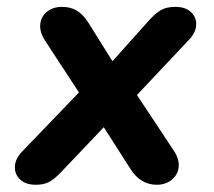

<svg xmlns="http://www.w3.org/2000/svg" viewBox="-20 -518 610 547"><path d="M42.7 -85.9 228.3 -278.9 227.5 -220.1 107.8 -403.2Q92.4 -427.2 94.7 -449.2Q97 -471.2 114 -484.8Q131.1 -498.4 156.4 -498.4Q181.1 -498.4 198.8 -487.8Q216.5 -477.2 231.2 -454.3L316.4 -318H277.5L405.6 -461.1Q424.5 -481.6 439.8 -490Q455.2 -498.4 479.8 -498.4Q508.1 -498.4 523.9 -483.7Q539.8 -469 539 -447.3Q538.2 -425.6 518.9 -405.2L345.1 -220.7L345.7 -284.3L475.8 -87.8Q491.4 -63.8 489 -41.8Q486.6 -19.9 469.1 -5.7Q451.5 8.4 426.3 8.4Q403.6 8.4 384.8 -2.8Q366.1 -14 352.4 -35.5L257 -184.8L302.8 -184L155.2 -28.9Q136 -8.4 120.7 0Q105.5 8.4 81.8 8.4Q53.5 8.4 37.6 -6.4Q21.6 -21.3 22.4 -43.4Q23.3 -65.6 42.7 -85.9Z"/></svg>

Font: SN Pro Thin
Style: Italic
Weight: 200
Italic angle: -9°
Designer: Tobias Whetton
Foundry: Supernotes
Version: Version 1.003;Glyphs 3.3 (3324)